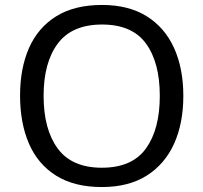

<svg xmlns="http://www.w3.org/2000/svg" viewBox="-20 -745 821 775"><path d="M720 -358Q720 -247 682.5 -164.5Q645 -82 572 -36Q499 10 391 10Q280 10 206.5 -36Q133 -82 97 -165Q61 -248 61 -359Q61 -469 97 -551Q133 -633 206.5 -679Q280 -725 392 -725Q499 -725 572 -679.5Q645 -634 682.5 -551.5Q720 -469 720 -358ZM156 -358Q156 -223 213 -145.5Q270 -68 391 -68Q513 -68 569 -145.5Q625 -223 625 -358Q625 -493 569 -569.5Q513 -646 392 -646Q271 -646 213.5 -569.5Q156 -493 156 -358Z"/></svg>

Font: Noto Sans Chorasmian
Style: Regular
Weight: 400
Designer: Federico Parra Barrios
Foundry: Google LLC
Version: Version 1.004; ttfautohint (v1.8.4.7-5d5b)